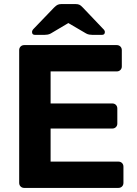

<svg xmlns="http://www.w3.org/2000/svg" viewBox="-20 -921 670 941"><path d="M99 0Q88 0 81 -7Q74 -14 74 -25V-675Q74 -686 81 -693Q88 -700 99 -700H552Q563 -700 570 -693Q577 -686 577 -675V-595Q577 -585 570 -578Q563 -571 552 -571H228V-414H530Q541 -414 548 -407Q555 -400 555 -389V-315Q555 -305 548 -298Q541 -291 530 -291H228V-129H560Q571 -129 578 -122Q585 -115 585 -104V-25Q585 -14 578 -7Q571 0 560 0ZM152 -750Q137 -750 137 -764Q137 -772 145 -780L245 -884Q256 -895 263.5 -898Q271 -901 280 -901H351Q361 -901 368.5 -898Q376 -895 386 -884L485 -780Q494 -772 494 -764Q494 -750 479 -750H434Q426 -750 417.5 -751.5Q409 -753 402 -757L315 -808L229 -757Q222 -753 213.5 -751.5Q205 -750 197 -750Z"/></svg>

Font: Rubik SemiBold
Style: Regular
Weight: 600
Designer: Hubert and Fischer
Foundry: Hubert and Fischer
Version: Version 2.300;gftools[0.9.30]